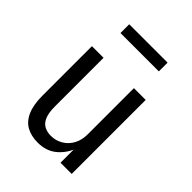

<svg xmlns="http://www.w3.org/2000/svg" viewBox="-201 -788 899 899"><g transform="rotate(45 248.5 -338.5)"><path d="M209 9Q167 9 135.5 -8Q104 -25 87 -63.5Q70 -102 70 -161V-490H147V-168Q147 -127 157 -102.5Q167 -78 186 -67.5Q205 -57 231 -57Q263 -57 290 -73Q317 -89 332.5 -117.5Q348 -146 348 -184V-490H426V0H352V-94H355Q337 -49 300.5 -20Q264 9 209 9ZM121 -628V-686H375V-628Z"/></g></svg>

Font: Nunito Sans 10pt Condensed
Style: Regular
Weight: 400
Width: 3
Designer: Vernon Adams
Foundry: Vernon Adams
Version: Version 3.101;gftools[0.9.27]